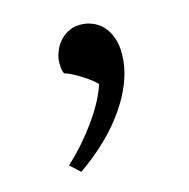

<svg xmlns="http://www.w3.org/2000/svg" viewBox="-45 -831 358 364"><g transform="rotate(-10 134.0 -649.5)"><path d="M63.5 -527.8Q78.6 -543.9 92.3 -562.7Q106 -581.5 117.2 -600.6Q128.4 -619.6 136 -637.7Q143.6 -655.8 146.5 -669.9Q141.6 -674.3 134.3 -679Q127 -683.6 118.4 -688Q109.9 -692.4 101.3 -696Q92.8 -699.7 85 -701.2Q81.5 -706.1 80.3 -714.4Q79.1 -722.7 79.1 -727.5Q79.1 -735.4 82.3 -745.8Q85.4 -756.3 92.3 -765.4Q99.1 -774.4 110.1 -780.8Q121.1 -787.1 136.7 -787.1Q147.9 -787.1 159.2 -782.7Q170.4 -778.3 179.4 -768.8Q188.5 -759.3 194.1 -743.9Q199.7 -728.5 199.7 -706.1Q199.7 -684.6 192.6 -660.9Q185.5 -637.2 171.4 -612.1Q157.2 -586.9 135.5 -561.5Q113.8 -536.1 84.5 -511.7Z"/></g></svg>

Font: Proza Libre
Style: Light
Weight: 300
Designer: Jasper de Waard
Foundry: Jasper de Waard
Version: Version 1.000; ttfautohint (v1.4.1.8-43bc)